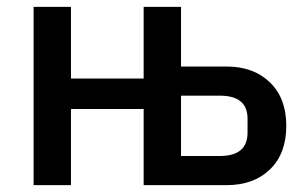

<svg xmlns="http://www.w3.org/2000/svg" viewBox="-20 -540 888 560"><path d="M78 0V-520H187V-311H399V-520H508V-346H641Q719 -346 767 -300Q815 -254 815 -173Q815 -92 767.5 -46Q720 0 641 0H399V-222H187V0ZM508 -85H621Q702 -85 702 -153V-194Q702 -261 621 -261H508Z"/></svg>

Font: IBM Plex Sans Medm
Style: Regular
Weight: 500
Designer: Mike Abbink, Paul van der Laan, Pieter van Rosmalen
Foundry: Bold Monday
Version: Version 3.005